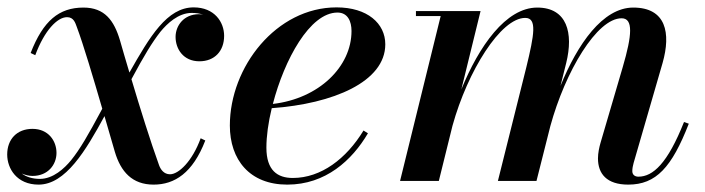

<svg xmlns="http://www.w3.org/2000/svg" viewBox="-52 -490 1910 520"><path d="M504 -109.5 491.5 -115.5C468.5 -52.5 431.5 -18 408.5 -18C391.5 -18 383 -31.5 379 -42C355.5 -107 327.5 -196.5 304 -275.5C339.5 -341.5 359.5 -374.5 382.5 -404C400.5 -426 431 -455 467 -455C479 -455 489.5 -453.5 498.5 -450C494.5 -451 490.5 -451.5 486.5 -451.5C446 -451.5 423.5 -420.5 423.5 -390C423.5 -357.5 444.5 -324 488 -324C529.5 -324 555 -352 555 -393C555 -430 529 -470 472.5 -470C400.5 -470 353.5 -390.5 298.5 -293.5C289 -325.5 280 -355.5 273 -380.5C257 -434.5 231.5 -469.5 174 -469.5C108 -469.5 65 -434 31 -346.5L43.5 -340.5C68.5 -408 103.5 -443.5 129.5 -443.5C148 -443.5 152 -427.5 156 -417C173.5 -370.5 201 -278 225 -195.5C185.5 -122 165 -86.5 140.5 -56C122.5 -34 92 -5.5 56 -5.5C35.5 -5.5 19 -11 7 -20C16.5 -16 26.5 -13.5 36 -13.5C78 -13.5 101 -44 101 -76C101 -108.5 79 -141 36 -141C-6.5 -141 -32.5 -112.5 -32.5 -71.5C-32.5 -33.5 -6.5 10 52.5 10C125.5 10 180.5 -82.5 231 -175.5C241.5 -138.5 251.5 -104.5 259 -79C275 -25 306 10 364 10C421 10 470 -21.5 504 -109.5Z M669.5 -90C669.5 -121 674.5 -158 684 -197C850.5 -209 991.5 -268.5 991.5 -370C991.5 -426.5 943 -470 859.5 -470C696.5 -470 570.5 -309 570.5 -150C570.5 -57.5 624 10 726 10C830 10 901.5 -56 944.5 -129L932.5 -136.5C886 -60 817.5 -8 741 -8C699.5 -8 669.5 -28.5 669.5 -90ZM862 -456C890 -456 900 -432 900 -406C900 -309.5 812 -223 687 -208.5C718 -328 787 -456 862 -456Z M1401 0 1438.5 -148.5C1479 -296.5 1564.5 -440.5 1631.5 -440.5C1663.5 -440.5 1660 -395 1634.5 -308L1574.5 -103.5C1571 -91.5 1567.5 -75.5 1567.5 -61C1567.5 -19.5 1591 10 1649.5 10C1725 10 1767.5 -37 1813.5 -155L1800.5 -159.5C1756 -47.5 1716.5 -11.5 1677 -11.5C1666.5 -11.5 1660.5 -17.5 1660.5 -26.5C1660.5 -33.5 1662 -41.5 1664 -48.5L1742.5 -319.5C1765.5 -400.5 1752 -469.5 1663 -469.5C1580.5 -469.5 1512 -370.5 1466 -257.5L1481.5 -319.5C1501.5 -400.5 1484 -469.5 1403 -469.5C1318 -469.5 1245 -364.5 1197.5 -248L1249.5 -460H1074.5V-446.5H1141.5L1031.5 0H1136.5L1173.5 -149.5C1214.5 -297.5 1304 -441.5 1370.5 -441.5C1403 -441.5 1395 -396.5 1373.5 -308L1296.5 0Z"/></svg>

Font: Bodoni* 16pt Medium
Style: Italic
Weight: 500
Italic angle: -13°
Version: Version 2.3